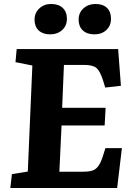

<svg xmlns="http://www.w3.org/2000/svg" viewBox="-20 -947 668 967"><path d="M143 -617 58 -634 64 -700H575L589 -515L510 -506L499 -542Q484 -589 466 -604.5Q448 -620 405 -620H302L293 -404H512L507 -315H290L279 -82H397Q424 -82 442.5 -87Q461 -92 474 -109Q487 -126 498 -160L511 -201H594L570 0H32L40 -70L120 -83ZM376 -848Q376 -883 400.5 -905Q425 -927 461 -927Q498 -927 518.5 -907.5Q539 -888 539 -853Q539 -817 515.5 -795.5Q492 -774 456 -774Q418 -774 397 -794Q376 -814 376 -848ZM154 -848Q154 -882 178 -904.5Q202 -927 237 -927Q275 -927 296 -907Q317 -887 317 -853Q317 -817 293 -795.5Q269 -774 232 -774Q196 -774 175 -793.5Q154 -813 154 -848Z"/></svg>

Font: Literata 12pt
Style: Bold Italic
Weight: 700
Italic angle: -2°
Designer: Latin by Veronika Burian and Jose Scaglione. Greek by Irene Vlachou. Cyrillic by Vera Evstafieva
Foundry: TypeTogether
Version: Version 3.002